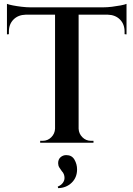

<svg xmlns="http://www.w3.org/2000/svg" viewBox="-20 -739 690 994"><path d="M387 -697V0H265V-697ZM635 -701V-663H16V-701ZM635 -666V-561L625 -562V-575Q625 -614 601 -638Q577 -662 538 -663V-666ZM635 -719V-690L513 -701Q535 -701 559.5 -704Q584 -707 605 -711Q626 -715 635 -719ZM268 -73V0H188V-10Q188 -10 194.5 -10Q201 -10 201 -10Q227 -10 245.5 -28.5Q264 -47 265 -73ZM384 -73H387Q388 -47 406.5 -28.5Q425 -10 451 -10Q451 -10 457.5 -10Q464 -10 464 -10V0H384ZM113 -666V-663Q74 -662 50 -638Q26 -614 26 -575V-562L16 -561V-666ZM16 -719Q26 -715 46.5 -711Q67 -707 92 -704Q117 -701 138 -701L16 -690ZM281 106Q281 86 293.5 75Q306 64 323 64Q352 64 365.5 87.5Q379 111 379 138Q379 180 351 207Q323 234 281 235L279 227Q296 220 305 208Q314 196 314 182Q314 172 310.5 163Q307 154 300 147Q293 138 287 128Q281 118 281 106Z"/></svg>

Font: Cinzel SemiBold
Style: Regular
Weight: 600
Designer: Natanael Gama
Version: Version 2.000